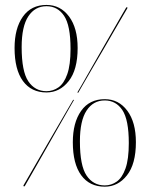

<svg xmlns="http://www.w3.org/2000/svg" viewBox="-20 -730 594 758"><path d="M163.5 -710.5Q218.5 -710.5 252.5 -665Q286.5 -619.5 286.5 -540.5Q286.5 -454.5 251.2 -409.8Q216 -365 163.5 -365Q103.5 -365 70.5 -410.2Q37.5 -455.5 37.5 -540.5Q37.5 -618 70.2 -664.2Q103 -710.5 163.5 -710.5ZM258.5 -537Q258.5 -629.5 233 -667.5Q207.5 -705.5 163.5 -705.5Q118 -705.5 91.8 -665.5Q65.5 -625.5 65.5 -544Q65.5 -448 91.8 -409Q118 -370 163.5 -370Q189.5 -370 211 -385.2Q232.5 -400.5 245.5 -437Q258.5 -473.5 258.5 -537ZM289.5 -365Q288.5 -362.5 287 -364Q285 -365 286.5 -367Q289.5 -371.5 304 -397Q318.5 -422.5 339.8 -459.8Q361 -497 384.5 -537.8Q408 -578.5 428.8 -614.8Q449.5 -651 463 -674.2Q476.5 -697.5 477.5 -699Q479 -702.5 482 -701Q484.5 -699.5 482 -696Q481.5 -695 467.8 -671.8Q454 -648.5 433.2 -612.5Q412.5 -576.5 388.8 -535.8Q365 -495 343.2 -457.8Q321.5 -420.5 306.8 -395Q292 -369.5 289.5 -365ZM268 -334.5Q269 -337 271 -336Q273 -335 270.5 -332.5Q268 -328 253.2 -302.5Q238.5 -277 217 -239.2Q195.5 -201.5 172 -160.2Q148.5 -119 127.5 -82.2Q106.5 -45.5 93 -21.8Q79.5 2 78.5 3.5Q76.5 7 74 5.5Q71 4 73.5 0.5Q74.5 -1 88.2 -24.8Q102 -48.5 123 -85Q144 -121.5 168 -162.8Q192 -204 213.8 -241.5Q235.5 -279 250.5 -304.5Q265.5 -330 268 -334.5ZM393.5 -338.5Q448.5 -338.5 482.5 -293Q516.5 -247.5 516.5 -168.5Q516.5 -82.5 481.2 -37.8Q446 7 393.5 7Q333.5 7 300.5 -38.2Q267.5 -83.5 267.5 -168.5Q267.5 -246 300.2 -292.2Q333 -338.5 393.5 -338.5ZM488.5 -165Q488.5 -257.5 463 -295.5Q437.5 -333.5 393.5 -333.5Q348 -333.5 321.8 -293.5Q295.5 -253.5 295.5 -172Q295.5 -76 321.8 -37Q348 2 393.5 2Q419.5 2 441 -13.2Q462.5 -28.5 475.5 -65Q488.5 -101.5 488.5 -165Z"/></svg>

Font: Fraunces 144pt S000 Thin
Style: Regular
Weight: 100
Version: Version 1.000; ttfautohint (v1.8.3)